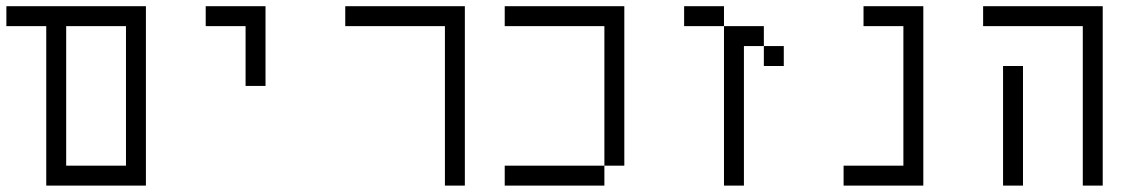

<svg xmlns="http://www.w3.org/2000/svg" viewBox="-20 -582 3540 602"><path d="M125 -500Q125 -500 125 0H437.5V-562.5H0V-500ZM187.5 -62.5V-500H375V-62.5Z M750 -500V-312.5H812.5Q812.5 -312.5 812.5 -562.5H625V-500Z M1375 -500Q1375 -500 1375 0H1437.5V-562.5H1062.5V-500Z M1875 -62.5H1562.5V0H1875ZM1875 -62.5H1937.5Q1937.5 -62.5 1937.5 -562.5H1562.5V-500H1875Z M2437.5 -375V-437.5H2375V-375ZM2250 -500Q2250 -500 2250 0H2312.5V-437.5H2375V-500ZM2250 -500V-562.5H2125V-500Z M2812.5 -62.5H2625V0H2875V-562.5H2687.5V-500H2812.5Z M3125 -375Q3125 -375 3125 0H3187.5Q3187.5 0 3187.5 -375ZM3375 -500Q3375 -500 3375 0H3437.5V-562.5H3062.5V-500Z"/></svg>

Font: UnifontExMono
Style: Regular
Weight: 500
Version: Version 15.0.06